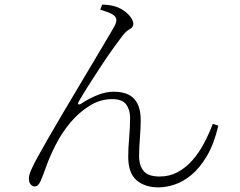

<svg xmlns="http://www.w3.org/2000/svg" viewBox="-20 -782 1040 831"><path d="M666 29Q607 29 571 -2Q535 -33 535 -103Q535 -141 539 -185.5Q543 -230 543 -273Q543 -306 526.5 -329.5Q510 -353 465 -353Q415 -353 369 -325Q323 -297 285 -252Q247 -207 221 -155Q196 -106 181 -64Q166 -22 156 1Q150 14 144 19.5Q138 25 129 25Q124 25 118.5 21.5Q113 18 109 10.5Q105 3 105 -9Q105 -24 115.5 -48Q126 -72 145 -106Q164 -140 189 -184Q218 -234 251.5 -291Q285 -348 319.5 -405.5Q354 -463 384.5 -514.5Q415 -566 438.5 -605.5Q462 -645 474 -666Q485 -686 483.5 -697.5Q482 -709 472 -716Q462 -724 445 -730Q428 -736 414 -740L422 -762Q436 -762 454.5 -759.5Q473 -757 485 -752Q502 -746 518.5 -734Q535 -722 546 -707Q557 -692 557 -678Q557 -664 541 -655.5Q525 -647 507 -623Q493 -605 468 -570Q443 -535 415 -492.5Q387 -450 361.5 -409.5Q336 -369 320 -341Q316 -334 319 -331Q322 -328 329 -332Q369 -358 404.5 -371.5Q440 -385 472 -385Q532 -385 560.5 -354.5Q589 -324 589 -262Q589 -228 585.5 -183.5Q582 -139 582 -107Q582 -65 602 -41.5Q622 -18 671 -18Q713 -18 748 -36.5Q783 -55 811.5 -87Q840 -119 862 -160Q884 -201 901 -246L925 -238Q906 -158 875 -106Q844 -54 808 -24.5Q772 5 735 17Q698 29 666 29Z"/></svg>

Font: Noto Serif HK ExtraLight ExtraLight
Style: Regular
Weight: 250
Version: Version 2.003-H1;hotconv 1.1.1;makeotfexe 2.6.0